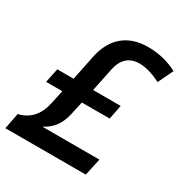

<svg xmlns="http://www.w3.org/2000/svg" viewBox="-177 -853 935 981"><g transform="rotate(30 290.5 -362.0)"><path d="M418 -724.1Q509.8 -724.1 589.8 -682.1L546.9 -592.8Q477.1 -628.9 420.9 -628.9Q330.6 -628.9 310.1 -528.8L282.2 -393.1H444.8L428.2 -309.1H264.2L248 -234.9Q237.8 -187 214.6 -154.3Q191.4 -121.6 150.9 -101.1H487.8L465.8 0H-8.8L9.8 -94.2Q107.4 -116.2 131.8 -229L148.9 -309.1H53.2L70.8 -393.1H167L196.8 -539.1Q215.3 -629.4 271.5 -676.8Q327.6 -724.1 418 -724.1Z"/></g></svg>

Font: Open Sans Semibold
Style: Italic
Weight: 600
Italic angle: -12°
Foundry: Ascender Corporation
Version: Version 1.10